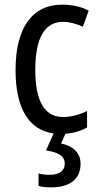

<svg xmlns="http://www.w3.org/2000/svg" viewBox="-20 -567 427 827"><path d="M327 138C327 91 295 62 243 51L262 9C296 7 329 -3 355 -18V-89C323 -73 288 -63 251 -63C172 -63 132 -131 132 -266C132 -403 172 -473 252 -473C279 -473 310 -464 337 -452L362 -521C333 -537 294 -547 248 -547C119 -547 47 -448 47 -265C47 -97 106 -7 211 8L178 81C227 88 259 103 259 138C259 168 237 186 192 186C176 186 159 184 146 180V234C159 238 178 240 200 240C282 240 327 204 327 138Z"/></svg>

Font: Noto Sans Condensed
Style: Regular
Weight: 400
Width: 3
Designer: Monotype Design Team
Foundry: Monotype Imaging Inc.
Version: Version 2.013